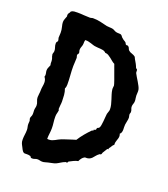

<svg xmlns="http://www.w3.org/2000/svg" viewBox="-139 -828 840 960"><g transform="rotate(20 281.0 -347.5)"><path d="M528.8 -353Q528.8 -349.1 527.3 -345.9Q525.9 -342.8 525.9 -338.9Q525.9 -334.5 527.3 -330.6Q528.8 -326.7 528.8 -321.8Q528.8 -313 526.4 -303.5Q523.9 -293.9 522.9 -284.2Q522 -277.3 522.5 -270.5Q522.9 -263.7 522.9 -256.8Q522.9 -250 521 -243.2Q519 -236.3 513.2 -231.9Q516.1 -226.1 516.1 -219.2Q516.1 -212.9 514.4 -207.3Q512.7 -201.7 510.7 -196Q508.8 -190.4 507.3 -184.3Q505.9 -178.2 506.8 -170.9Q500 -165.5 496.1 -158.2Q492.2 -150.9 486.8 -145V-139.2H481Q476.6 -132.3 472.7 -125.7Q468.8 -119.1 464.8 -112.8Q463.4 -106.4 461.9 -104.5Q460.4 -102.5 459 -102.1Q457.5 -101.6 455.8 -101.8Q454.1 -102.1 452.1 -100.1Q443.4 -93.8 437.7 -86.4Q432.1 -79.1 426.3 -73Q420.4 -66.9 412.1 -63.5Q403.8 -60.1 390.1 -61Q380.9 -56.6 375 -48.8Q369.1 -41 365.2 -32.2Q360.4 -31.7 354.2 -29.5Q348.1 -27.3 341.8 -24.4Q335.4 -21.5 329.8 -18.3Q324.2 -15.1 319.8 -13.2L315.9 -5.9Q314.5 -4.9 312.5 -5.9Q310.5 -6.8 308.1 -6.8L307.1 -5.9Q295.9 -2 285.6 4.6Q275.4 11.2 265.1 16.1Q255.4 20 245.6 21.7Q235.8 23.4 226.1 25.9Q218.3 27.3 211.4 29.8Q204.6 32.2 196.8 32.2Q189.9 32.2 183.8 30.5Q177.7 28.8 170.9 28.8Q164.1 28.8 158 31.5Q151.9 34.2 145 34.2Q142.6 34.2 140.1 33.9Q137.7 33.7 136.2 32.2L131.8 25.9Q119.1 22.5 112.1 23.2Q105 23.9 99.9 23.4Q94.7 22.9 90.1 17.8Q85.4 12.7 78.1 -2.9Q75.2 -8.3 73.2 -12.2Q71.3 -16.1 69.8 -20Q68.4 -23.9 67.6 -28.3Q66.9 -32.7 66.9 -39.1Q66.9 -51.8 68.8 -64.7Q70.8 -77.6 70.8 -90.8Q70.8 -98.6 68.8 -106Q66.9 -113.3 66.9 -121.1Q66.9 -125 67.4 -128.7Q67.9 -132.3 67.9 -136.2Q67.9 -140.6 66.4 -143.8Q64.9 -147 64.9 -150.9Q64.9 -156.2 67.4 -160.9Q69.8 -165.5 70.8 -170.9Q71.8 -177.2 71.3 -183.6Q70.8 -189.9 70.8 -195.8Q70.8 -202.6 72.5 -209Q74.2 -215.3 74.2 -222.2Q74.2 -232.4 69.6 -242.4Q64.9 -252.4 64.9 -263.2Q64.9 -272 66.4 -281.5Q67.9 -291 67.9 -300.8Q67.9 -311.5 69.8 -322Q71.8 -332.5 71.8 -342.8Q71.8 -359.4 62 -371.1Q63 -373.5 63.5 -376Q64 -378.4 64 -380.9Q64 -387.2 62.5 -393.1Q61 -398.9 61 -404.8Q61 -413.1 64.5 -420.2Q67.9 -427.2 70.8 -435.1Q68.4 -442.4 68.8 -449.7Q69.3 -457 67.9 -463.9Q66.9 -470.2 64.5 -475.6Q62 -481 62 -486.8L61 -487.8Q61 -494.1 63 -498.8Q64.9 -503.4 64.9 -508.8Q64.9 -518.1 61.5 -527.1Q58.1 -536.1 58.1 -545.9Q58.1 -551.3 59.6 -554.2Q61 -557.1 64.9 -561V-563Q64.9 -568.4 63 -573.2Q61 -578.1 62 -584Q62 -589.4 62.5 -594.5Q63 -599.6 63 -605Q63 -620.6 59.1 -635.3Q55.2 -649.9 55.2 -659.2Q55.2 -668 58.6 -676.3Q62 -684.6 64.9 -692.9Q64 -694.8 64 -699.2Q64 -707 68.1 -711.2Q72.3 -715.3 74.2 -722.2Q81.5 -727.5 90.6 -728.3Q99.6 -729 107.9 -729Q124.5 -729 140.9 -727.5Q157.2 -726.1 173.8 -726.1Q178.7 -726.1 182.6 -727.5Q186.5 -729 190.9 -729Q212.4 -729 230 -724.9Q247.6 -720.7 268.1 -715.8Q276.4 -714.4 284.4 -714.4Q292.5 -714.4 299.8 -712.9Q306.2 -711.4 311.5 -708Q316.9 -704.6 323.2 -703.1Q328.6 -701.7 336.9 -701.7Q345.2 -701.7 349.1 -700.2Q353.5 -697.8 356.9 -692.4Q360.4 -687 365.2 -684.1Q369.6 -679.7 374.5 -677.2Q379.4 -674.8 383.8 -670.9Q386.2 -668.5 387 -665.5Q387.7 -662.6 390.1 -661.1Q393.1 -658.7 396.7 -659.7Q400.4 -660.6 402.8 -658.2Q408.2 -654.3 409.9 -648.4Q411.6 -642.6 416 -638.2Q423.3 -631.8 433.6 -628.9Q443.8 -626 452.1 -619.1Q456.5 -608.4 462.9 -598.4Q469.2 -588.4 474.1 -577.1Q475.6 -574.7 476.1 -572Q476.6 -569.3 478 -567.9L483.9 -564Q486.3 -559.6 485.8 -554.4Q485.4 -549.3 486.8 -544.9Q490.2 -537.6 496.3 -527.8Q502.4 -518.1 508.5 -507.8Q514.6 -497.6 519.5 -488Q524.4 -478.5 525.9 -471.2Q527.3 -463.4 526.6 -455.6Q525.9 -447.8 525.9 -439.9Q525.9 -432.6 527.3 -425.5Q528.8 -418.5 528.8 -411.1Q528.8 -402.8 525.9 -395.5Q522.9 -388.2 522.9 -379.9Q522.9 -373 525.9 -366.7Q528.8 -360.4 528.8 -353ZM425.8 -329.1Q425.8 -341.3 422.9 -353.5Q419.9 -365.7 416 -377.7Q412.1 -389.6 408.2 -401.9Q404.3 -414.1 402.8 -425.8Q401.9 -431.2 402.8 -437Q403.8 -442.9 403.8 -448.2Q403.8 -449.7 401.6 -457Q399.4 -464.4 395.8 -474.6Q392.1 -484.9 387.7 -496.8Q383.3 -508.8 379.4 -519.8Q375.5 -530.8 372.3 -539.1Q369.1 -547.4 368.2 -550.8Q360.8 -554.2 353.5 -560.3Q346.2 -566.4 338.9 -572.3Q331.5 -578.1 324.2 -582.5Q316.9 -586.9 309.1 -586.9H307.1Q305.7 -588.4 304 -590.1Q302.2 -591.8 299.8 -592.8Q295.9 -595.2 289.8 -596.4Q283.7 -597.7 276.9 -598.1Q270 -598.6 263.2 -598.9Q256.3 -599.1 252 -600.1Q244.6 -600.6 237.3 -603Q230 -605.5 222.9 -607.7Q215.8 -609.9 208.5 -611.6Q201.2 -613.3 193.8 -612.8H190.9Q190.4 -609.9 190.2 -608.6Q189.9 -607.4 189.7 -606Q189.5 -604.5 189.2 -602.1Q189 -599.6 189 -594.2Q189 -585 185.1 -575.9Q181.2 -566.9 181.2 -558.1Q181.2 -553.2 182.6 -549.6Q184.1 -545.9 184.1 -542Q184.1 -538.1 181.2 -535.4Q178.2 -532.7 178.2 -528.8Q178.2 -524.4 179.7 -520.8Q181.2 -517.1 181.2 -513.2Q181.2 -502 180.2 -491.2Q179.2 -480.5 179.2 -470.2Q179.2 -445.8 181.2 -421.4Q183.1 -397 183.1 -373Q183.1 -367.7 182.1 -362.1Q181.2 -356.4 178.2 -351.1Q184.1 -335.4 185.5 -318.6Q187 -301.8 187 -285.2Q187 -274.4 185.5 -264.6Q184.1 -254.9 184.1 -245.1Q184.1 -240.7 187 -238.8Q186 -228.5 183.6 -220.5Q181.2 -212.4 181.2 -202.1Q181.2 -186.5 183.1 -171.6Q185.1 -156.7 185.1 -141.1Q185.1 -127 183.1 -112.5Q181.2 -98.1 181.2 -84Q183.6 -83 185.5 -83Q187.5 -83 189.9 -83Q198.7 -83 206.1 -85.4Q213.4 -87.9 220.2 -91.6Q227.1 -95.2 234.1 -99.1Q241.2 -103 249 -106Q251 -106.9 262.2 -110.6Q273.4 -114.3 285.9 -118.4Q298.3 -122.6 308.6 -125.7Q318.8 -128.9 319.8 -128.9Q332 -148.4 346.7 -166Q361.3 -183.6 377.9 -200.2H383.8V-206.1Q386.2 -207.5 388.9 -207.5Q391.6 -207.5 394 -210Q395.5 -211.4 395.5 -214.1Q395.5 -216.8 397 -219.2Q398.4 -221.7 401.6 -222.4Q404.8 -223.1 407.2 -226.1Q410.6 -230.5 412.4 -240.7Q414.1 -251 415.3 -262.7Q416.5 -274.4 417.2 -285.6Q418 -296.9 418.9 -303.2Q420.4 -310.1 423.1 -316.2Q425.8 -322.3 425.8 -329.1Z"/></g></svg>

Font: Margarine
Style: Regular
Weight: 400
Designer: Astigmatic (AOETI)
Foundry: Astigmatic (AOETI)
Version: Version 1.000